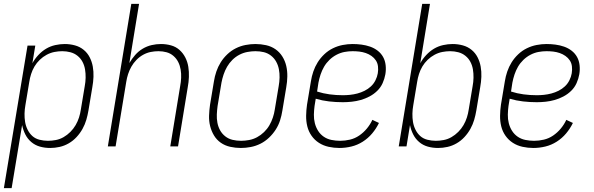

<svg xmlns="http://www.w3.org/2000/svg" viewBox="-43 -755 3063 990"><path d="M-23 215 99 -520H139L124 -429Q136 -451 154.5 -471Q173 -491 195 -504Q217 -517 242 -522.5Q267 -528 291 -528Q318 -528 343.5 -521Q369 -514 388.5 -498Q408 -482 419.5 -459.5Q431 -437 435.5 -411.5Q440 -386 439 -359Q438 -332 433 -305L413 -185Q409 -161 402 -137Q395 -113 382.5 -90.5Q370 -68 352 -48.5Q334 -29 311.5 -16Q289 -3 264.5 2.5Q240 8 216 8Q188 8 163 1Q138 -6 118.5 -22.5Q99 -39 87.5 -62Q76 -85 71 -110L17 215ZM204 -29Q224 -29 245 -33Q266 -37 285 -48Q304 -59 320 -75Q336 -91 347 -110Q358 -129 364.5 -149.5Q371 -170 374 -191L394 -311Q398 -332 398.5 -354Q399 -376 395.5 -397Q392 -418 382.5 -436Q373 -454 357 -467Q341 -480 320.5 -485.5Q300 -491 278 -491Q258 -491 237.5 -487Q217 -483 197.5 -472.5Q178 -462 162 -446.5Q146 -431 135 -412.5Q124 -394 117.5 -373.5Q111 -353 108 -333L88 -213Q84 -191 83.5 -169Q83 -147 86.5 -126Q90 -105 99.5 -86Q109 -67 124 -53.5Q139 -40 160.5 -34.5Q182 -29 204 -29Z M513 0 634 -735H674L624 -430Q637 -452 654 -471.5Q671 -491 693 -504Q715 -517 739 -522.5Q763 -528 787 -528Q814 -528 839 -521Q864 -514 882.5 -497.5Q901 -481 912.5 -458.5Q924 -436 928 -410.5Q932 -385 931 -358Q930 -331 925 -305L875 0H835L886 -311Q890 -332 891 -353.5Q892 -375 888.5 -396Q885 -417 876 -435Q867 -453 851.5 -466.5Q836 -480 816 -485.5Q796 -491 774 -491Q754 -491 734 -487Q714 -483 695 -472.5Q676 -462 660.5 -446Q645 -430 634.5 -411.5Q624 -393 617.5 -373Q611 -353 608 -333L553 0Z M1199 8Q1171 8 1144 2Q1117 -4 1095.5 -19Q1074 -34 1060.5 -56.5Q1047 -79 1040.5 -105Q1034 -131 1035 -159Q1036 -187 1040 -215L1060 -335Q1064 -361 1072.5 -386Q1081 -411 1095 -433.5Q1109 -456 1129 -475Q1149 -494 1173 -506Q1197 -518 1223 -523Q1249 -528 1274 -528Q1302 -528 1329 -522Q1356 -516 1377.5 -501Q1399 -486 1413 -463.5Q1427 -441 1433 -415Q1439 -389 1438.5 -361Q1438 -333 1433 -305L1413 -185Q1409 -159 1401 -134Q1393 -109 1378.5 -86.5Q1364 -64 1344 -45Q1324 -26 1300 -14Q1276 -2 1250 3Q1224 8 1199 8ZM1200 -29Q1220 -29 1241.5 -33Q1263 -37 1282.5 -47.5Q1302 -58 1318.5 -74Q1335 -90 1346 -109Q1357 -128 1364 -149Q1371 -170 1374 -191L1394 -311Q1398 -333 1398.5 -355Q1399 -377 1395 -398Q1391 -419 1381 -437Q1371 -455 1354.5 -468Q1338 -481 1317.5 -486Q1297 -491 1274 -491Q1254 -491 1232.5 -487Q1211 -483 1191 -472.5Q1171 -462 1155 -446Q1139 -430 1128 -411Q1117 -392 1110 -371Q1103 -350 1099 -329L1079 -209Q1076 -187 1075 -165Q1074 -143 1078 -122Q1082 -101 1092 -83Q1102 -65 1118.5 -52Q1135 -39 1156 -34Q1177 -29 1200 -29Z M1707 8Q1679 8 1651.5 2Q1624 -4 1601.5 -18.5Q1579 -33 1563.5 -55Q1548 -77 1541.5 -103.5Q1535 -130 1535.5 -158.5Q1536 -187 1540 -215L1560 -335Q1564 -361 1572.5 -386Q1581 -411 1595 -433.5Q1609 -456 1629 -475Q1649 -494 1673.5 -506Q1698 -518 1724 -523Q1750 -528 1775 -528Q1798 -528 1821 -525Q1844 -522 1865.5 -514.5Q1887 -507 1904.5 -493.5Q1922 -480 1932.5 -461Q1943 -442 1945.5 -418.5Q1948 -395 1944 -372Q1940 -349 1930 -326.5Q1920 -304 1902 -286.5Q1884 -269 1862 -257.5Q1840 -246 1817 -239.5Q1794 -233 1770.5 -230.5Q1747 -228 1725 -228Q1689 -228 1654 -232Q1619 -236 1585 -246L1579 -209Q1576 -187 1575.5 -164Q1575 -141 1580.5 -119.5Q1586 -98 1597.5 -80Q1609 -62 1626.5 -50Q1644 -38 1666 -33.5Q1688 -29 1711 -29Q1736 -29 1761.5 -35Q1787 -41 1809 -56Q1831 -71 1848.5 -92Q1866 -113 1877 -137L1911 -121Q1897 -92 1876 -67Q1855 -42 1827.5 -24.5Q1800 -7 1769 0.5Q1738 8 1707 8ZM1725 -264Q1743 -264 1762 -266Q1781 -268 1800 -273Q1819 -278 1837 -287Q1855 -296 1869.5 -309.5Q1884 -323 1893 -341Q1902 -359 1905 -377Q1908 -395 1906 -412.5Q1904 -430 1895 -443.5Q1886 -457 1872.5 -466.5Q1859 -476 1843 -481.5Q1827 -487 1810 -489Q1793 -491 1775 -491Q1754 -491 1733 -487Q1712 -483 1692 -472.5Q1672 -462 1655.5 -446Q1639 -430 1628 -411Q1617 -392 1610 -371Q1603 -350 1599 -329L1592 -283Q1623 -273 1656.5 -268.5Q1690 -264 1725 -264Z M2216 8Q2188 8 2163 1Q2138 -6 2118.5 -22.5Q2099 -39 2087.5 -62Q2076 -85 2071 -110L2053 0H2013L2134 -735H2174L2124 -429Q2136 -451 2154.5 -471Q2173 -491 2195 -504Q2217 -517 2242 -522.5Q2267 -528 2291 -528Q2318 -528 2343.5 -521Q2369 -514 2388.5 -498Q2408 -482 2419.5 -459.5Q2431 -437 2435.5 -411.5Q2440 -386 2439 -359Q2438 -332 2433 -305L2413 -185Q2409 -161 2402 -137Q2395 -113 2382.5 -90.5Q2370 -68 2352 -48.5Q2334 -29 2311.5 -16Q2289 -3 2264.5 2.5Q2240 8 2216 8ZM2204 -29Q2224 -29 2245 -33Q2266 -37 2285 -48Q2304 -59 2320 -75Q2336 -91 2347 -110Q2358 -129 2364.5 -149.5Q2371 -170 2374 -191L2394 -311Q2398 -332 2398.5 -354Q2399 -376 2395.5 -397Q2392 -418 2382.5 -436Q2373 -454 2357 -467Q2341 -480 2320.5 -485.5Q2300 -491 2278 -491Q2258 -491 2237.5 -487Q2217 -483 2197.5 -472.5Q2178 -462 2162 -446.5Q2146 -431 2135 -412.5Q2124 -394 2117.5 -373.5Q2111 -353 2108 -333L2088 -213Q2084 -191 2083.5 -169Q2083 -147 2086.5 -126Q2090 -105 2099.5 -86Q2109 -67 2124 -53.5Q2139 -40 2160.5 -34.5Q2182 -29 2204 -29Z M2707 8Q2679 8 2651.5 2Q2624 -4 2601.5 -18.5Q2579 -33 2563.5 -55Q2548 -77 2541.5 -103.5Q2535 -130 2535.5 -158.5Q2536 -187 2540 -215L2560 -335Q2564 -361 2572.5 -386Q2581 -411 2595 -433.5Q2609 -456 2629 -475Q2649 -494 2673.5 -506Q2698 -518 2724 -523Q2750 -528 2775 -528Q2798 -528 2821 -525Q2844 -522 2865.5 -514.5Q2887 -507 2904.5 -493.5Q2922 -480 2932.5 -461Q2943 -442 2945.5 -418.5Q2948 -395 2944 -372Q2940 -349 2930 -326.5Q2920 -304 2902 -286.5Q2884 -269 2862 -257.5Q2840 -246 2817 -239.5Q2794 -233 2770.5 -230.5Q2747 -228 2725 -228Q2689 -228 2654 -232Q2619 -236 2585 -246L2579 -209Q2576 -187 2575.5 -164Q2575 -141 2580.5 -119.5Q2586 -98 2597.5 -80Q2609 -62 2626.5 -50Q2644 -38 2666 -33.5Q2688 -29 2711 -29Q2736 -29 2761.5 -35Q2787 -41 2809 -56Q2831 -71 2848.5 -92Q2866 -113 2877 -137L2911 -121Q2897 -92 2876 -67Q2855 -42 2827.5 -24.5Q2800 -7 2769 0.5Q2738 8 2707 8ZM2725 -264Q2743 -264 2762 -266Q2781 -268 2800 -273Q2819 -278 2837 -287Q2855 -296 2869.5 -309.5Q2884 -323 2893 -341Q2902 -359 2905 -377Q2908 -395 2906 -412.5Q2904 -430 2895 -443.5Q2886 -457 2872.5 -466.5Q2859 -476 2843 -481.5Q2827 -487 2810 -489Q2793 -491 2775 -491Q2754 -491 2733 -487Q2712 -483 2692 -472.5Q2672 -462 2655.5 -446Q2639 -430 2628 -411Q2617 -392 2610 -371Q2603 -350 2599 -329L2592 -283Q2623 -273 2656.5 -268.5Q2690 -264 2725 -264Z"/></svg>

Font: Iosevka Extralight
Style: Italic
Weight: 200
Italic angle: -9°
Monospace: yes
Designer: Belleve Invis
Foundry: Belleve Invis
Version: Version 32.5.0; ttfautohint (v1.8.4)